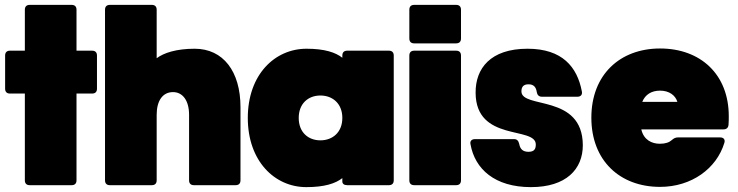

<svg xmlns="http://www.w3.org/2000/svg" viewBox="-20 -760 3027 788"><path d="M294 -20V-376H358C371 -376 378 -383 378 -396V-532C378 -545 371 -552 358 -552H294V-720C294 -733 287 -740 274 -740H102C89 -740 82 -733 82 -720V-552H21C8 -552 1 -545 1 -532V-396C1 -383 8 -376 21 -376H82V-20C82 -7 89 0 102 0H274C287 0 294 -7 294 -20Z M411 -720V-20C411 -7 418 0 431 0H603C616 0 623 -7 623 -20V-289C623 -347 648 -382 690 -382C730 -382 756 -347 756 -289V-20C756 -7 763 0 776 0H947C960 0 967 -7 967 -20V-320C967 -467 896 -560 779 -560C704 -560 652 -543 623 -521V-720C623 -733 616 -740 603 -740H431C418 -740 411 -733 411 -720Z M1237 8C1312 8 1357 -7 1385 -29V-15C1385 -6 1392 0 1405 0H1576C1589 0 1596 -7 1596 -20V-532C1596 -545 1589 -552 1576 -552H1405C1392 -552 1385 -545 1385 -532V-523C1357 -545 1312 -560 1238 -560C1108 -560 997 -454 997 -276C997 -98 1108 8 1237 8ZM1206 -276C1206 -335 1245 -368 1295 -368C1345 -368 1385 -335 1385 -276C1385 -217 1345 -184 1295 -184C1245 -184 1206 -217 1206 -276Z M1660 -532V-20C1660 -7 1667 0 1680 0H1852C1865 0 1872 -7 1872 -20V-532C1872 -545 1865 -552 1852 -552H1680C1667 -552 1660 -545 1660 -532ZM1680 -582H1852C1865 -582 1872 -589 1872 -602V-720C1872 -733 1865 -740 1852 -740H1680C1667 -740 1660 -733 1660 -720V-602C1660 -589 1667 -582 1680 -582Z M2159 8C2304 8 2372 -66 2372 -164C2371 -376 2120 -312 2120 -385C2120 -403 2128 -414 2149 -414C2170 -414 2180 -403 2183 -382C2185 -370 2192 -363 2204 -363H2350C2363 -363 2371 -371 2368 -385C2349 -485 2288 -560 2145 -560C1993 -560 1931 -479 1932 -379C1933 -176 2179 -243 2179 -167C2179 -149 2173 -137 2149 -137C2127 -137 2115 -147 2111 -169C2108 -182 2102 -189 2090 -189H1929C1916 -189 1908 -181 1911 -168C1929 -66 2011 8 2159 8Z M2760 -342H2616C2628 -372 2654 -388 2689 -388C2726 -388 2752 -369 2760 -342ZM2407 -277C2407 -101 2524 7 2689 7C2818 7 2921 -68 2953 -174C2957 -187 2950 -196 2936 -196H2762C2752 -196 2745 -192 2737 -185C2727 -176 2712 -170 2688 -170C2656 -170 2622 -185 2612 -229H2949C2961 -229 2969 -235 2970 -248C2971 -260 2971 -274 2971 -283C2971 -455 2855 -561 2689 -561C2524 -561 2407 -453 2407 -277Z"/></svg>

Font: Malmofest Black-Rounded
Style: Regular
Weight: 800
Designer: Jonny Pinhorn (Poppins), Kolossal
Version: Version 1.004;Glyphs 3.1.2 (3151)